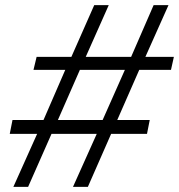

<svg xmlns="http://www.w3.org/2000/svg" viewBox="-20 -730 699 750"><path d="M647.9 -457H523.9L438 -261.2H564.9L554.2 -207H414.1L323.2 0H265.1L357.9 -207H181.2L89.8 0H32.2L125 -207H18.1L28.8 -261.2H149.9L234.9 -457H110.8L123 -507.8H258.8L348.1 -710H404.8L314.9 -507.8H492.2L580.1 -710H638.2L547.9 -507.8H659.2ZM380.9 -261.2 467.8 -457H292L206.1 -261.2Z"/></svg>

Font: Rawline
Style: Italic
Weight: 400
Italic angle: -12°
Designer: Matt McInerney, Pablo Impallari, Rodrigo Fuenzalida
Foundry: Matt McInerney, Pablo Impallari, Rodrigo Fuenzalida
Version: Version 4.020;PS 004.020;hotconv 1.0.88;makeotf.lib2.5.64775